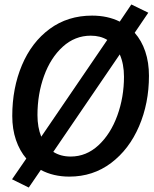

<svg xmlns="http://www.w3.org/2000/svg" viewBox="-20 -780 690 861"><path d="M163 -18 109 61 34 24 98 -69Q68 -104 51.5 -152.5Q35 -201 35 -260Q35 -385 78.5 -488Q122 -591 203 -650.5Q284 -710 393 -710Q463 -710 517 -683L569 -760L645 -723L584 -633Q615 -598 631.5 -549Q648 -500 648 -440Q648 -317 603.5 -213.5Q559 -110 478 -49Q397 12 291 12Q219 12 163 -18ZM165 -167 461 -601Q430 -620 387 -620Q316 -620 261.5 -570.5Q207 -521 177.5 -439.5Q148 -358 148 -264Q148 -209 165 -167ZM297 -78Q367 -78 421.5 -128.5Q476 -179 506 -261.5Q536 -344 536 -436Q536 -493 517 -536L219 -99Q252 -78 297 -78Z"/></svg>

Font: Azeret Mono
Style: Italic
Weight: 400
Italic angle: -12°
Designer: Martin Vácha
Foundry: Displaay
Version: Version 1.000; Glyphs 3.0.3, build 3074